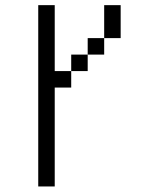

<svg xmlns="http://www.w3.org/2000/svg" viewBox="-20 -582 540 728"><path d="M187.5 -312.5H250V-250H187.5V125H125V-562.5H187.5ZM250 -375H312.5V-312.5H250ZM312.5 -437.5H375V-375H312.5ZM375 -562.5H437.5V-437.5H375Z"/></svg>

Font: 寒蝉点阵体 16px
Style: Regular
Weight: 400
Designer: Designed by Warren2060
Foundry: ChillType
Version: Version 1.000